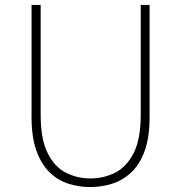

<svg xmlns="http://www.w3.org/2000/svg" viewBox="-20 -746 734 779"><path d="M346 13Q302 13 259.5 0Q217 -13 183 -45Q149 -77 128.5 -132.5Q108 -188 108 -272V-726H145V-280Q145 -181 173.5 -124.5Q202 -68 248 -45Q294 -22 346 -22Q400 -22 446.5 -45Q493 -68 522 -124.5Q551 -181 551 -280V-726H587V-272Q587 -188 566.5 -132.5Q546 -77 511 -45Q476 -13 433 0Q390 13 346 13Z"/></svg>

Font: Noto Sans HK Thin Thin
Style: Regular
Weight: 250
Version: Version 2.004-H2;hotconv 1.0.118;makeotfexe 2.5.65603